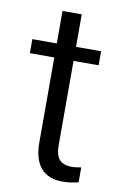

<svg xmlns="http://www.w3.org/2000/svg" viewBox="-77 -696 481 744"><g transform="rotate(10 163.5 -323.5)"><path d="M183.6 -648.9V-528.3V-521H190.9H282.2V-465.8H190.9H183.6V-458.5V-130.9Q183.6 -96.7 198.2 -78.6Q213.9 -60.1 249 -60.1Q262.7 -60.1 284.7 -64.5V-5.9Q252.4 2.4 222.7 2.4Q165.5 2.4 136.7 -31.7Q107.9 -65.9 107.9 -130.9V-458.5V-465.8H100.6H11.7V-521H100.6H107.9V-528.3V-648.9Z"/></g></svg>

Font: Vazir Light UI
Style: Light-UI
Weight: 300
Designer: Saber Rastikerdar
Foundry: Saber Rastikerdar
Version: Version 30.0.0